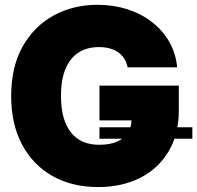

<svg xmlns="http://www.w3.org/2000/svg" viewBox="-20 -758 811 789"><path d="M382.8 10.7Q275.9 10.7 195.6 -34.7Q115.2 -80.1 70.6 -164.1Q25.9 -248 25.9 -362.8Q25.9 -483.9 73.5 -567.6Q121.1 -651.4 201.4 -694.8Q281.7 -738.3 380.4 -738.3Q445.8 -738.3 503.2 -720Q560.5 -701.7 604.7 -667.2Q648.9 -632.8 675.8 -585.7Q702.6 -538.6 708 -481.4H504.4Q500.5 -501 491 -516.4Q481.4 -531.7 466.6 -542.5Q451.7 -553.2 431.6 -558.8Q411.6 -564.5 386.7 -564.5Q336.4 -564.5 301.3 -541Q266.1 -517.6 248.3 -472.9Q230.5 -428.2 230.5 -364.3Q230.5 -299.8 248.3 -254.9Q266.1 -210 301 -186.5Q335.9 -163.1 388.2 -163.1Q431.6 -163.1 461.2 -176Q490.7 -189 505.6 -212.4Q520.5 -235.8 520.5 -267.1L558.6 -263.2H388.7V-406.2H714.8V-303.2Q714.8 -206.5 672.9 -136Q630.9 -65.4 556.2 -27.3Q481.4 10.7 382.8 10.7ZM388.7 -188V-234.9H770.5V-188Z"/></svg>

Font: Inter 24pt Black
Style: Regular
Weight: 900
Designer: Rasmus Andersson
Foundry: rsms
Version: Version 4.001;git-66647c0bb